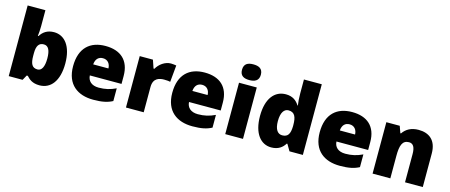

<svg xmlns="http://www.w3.org/2000/svg" viewBox="-48 -1431 4680 1995"><g transform="rotate(15 2292.0 -434.0)"><path d="M257 -639V-811H66V-51H215L245 -105H257C285 -74 320 -41 398 -41C518 -41 600 -140 600 -329C600 -514 519 -614 404 -614C329 -614 285 -578 257 -533H250C254 -564 257 -600 257 -639ZM334 -464C383 -464 406 -419 406 -331C406 -242 381 -195 336 -195C277 -195 257 -236 257 -322V-349C257 -428 281 -464 334 -464Z M958 -614C795 -614 685 -523 685 -324C685 -127 809 -41 976 -41C1072 -41 1130 -54 1183 -82V-219C1122 -190 1068 -177 999 -177C921 -177 881 -218 878 -276H1219V-361C1219 -530 1119 -614 958 -614ZM965 -484C1017 -484 1045 -445 1046 -396H882C887 -457 920 -484 965 -484Z M1661 -614C1598 -614 1538 -570 1508 -516H1499L1469 -604H1327V-51H1518V-323C1518 -423 1589 -434 1637 -434C1672 -434 1689 -431 1702 -428L1719 -608C1708 -610 1682 -614 1661 -614Z M2025 -614C1862 -614 1752 -523 1752 -324C1752 -127 1876 -41 2043 -41C2139 -41 2197 -54 2250 -82V-219C2189 -190 2135 -177 2066 -177C1988 -177 1948 -218 1945 -276H2286V-361C2286 -530 2186 -614 2025 -614ZM2032 -484C2084 -484 2112 -445 2113 -396H1949C1954 -457 1987 -484 2032 -484Z M2491 -827C2435 -827 2390 -810 2390 -742C2390 -676 2435 -658 2491 -658C2546 -658 2593 -676 2593 -742C2593 -810 2546 -827 2491 -827ZM2586 -604H2395V-51H2586Z M2891 -41C2967 -41 3011 -77 3038 -121H3045L3086 -51H3230V-811H3038V-663C3038 -616 3042 -561 3047 -533H3043C3014 -579 2972 -614 2898 -614C2778 -614 2695 -516 2695 -327C2695 -140 2777 -41 2891 -41ZM2969 -192C2921 -192 2888 -232 2888 -324C2888 -417 2921 -460 2967 -460C3034 -460 3054 -412 3054 -325V-310C3052 -230 3030 -192 2969 -192Z M3611 -614C3448 -614 3338 -523 3338 -324C3338 -127 3462 -41 3629 -41C3725 -41 3783 -54 3836 -82V-219C3775 -190 3721 -177 3652 -177C3574 -177 3534 -218 3531 -276H3872V-361C3872 -530 3772 -614 3611 -614ZM3618 -484C3670 -484 3698 -445 3699 -396H3535C3540 -457 3573 -484 3618 -484Z M4326 -614C4248 -614 4192 -583 4157 -531H4150L4124 -604H3980V-51H4171V-293C4171 -403 4190 -464 4262 -464C4309 -464 4329 -426 4329 -353V-51H4520V-411C4520 -553 4440 -614 4326 -614Z"/></g></svg>

Font: Noto Sans Tamil UI Black
Style: Regular
Weight: 900
Designer: Jelle Bosma - Monotype Design Team
Foundry: Monotype Imaging Inc.
Version: Version 2.004